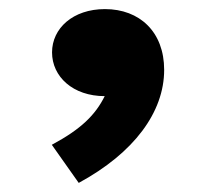

<svg xmlns="http://www.w3.org/2000/svg" viewBox="-20 -199 459 418"><path d="M93.3 -85C93.3 -32.2 138.7 10.3 208 10.3C187.5 51.3 156.7 82 92.8 116.2L151.4 199.2C272 133.8 337.4 44.9 337.4 -46.9C337.4 -129.4 284.2 -179.2 208.5 -179.2C138.7 -179.2 93.3 -137.2 93.3 -85Z"/></svg>

Font: Krona One
Style: Regular
Weight: 400
Designer: Yvonne Schüttler
Foundry: Yvonne Schüttler
Version: Version 1.002